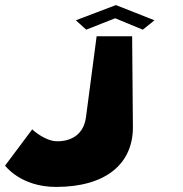

<svg xmlns="http://www.w3.org/2000/svg" viewBox="-21 -720 722 757"><path d="M278 -640 319 -603 433 -648 542 -603 588 -640 436 -700ZM500 -577H360L318 -258C309 -191 262 -163 205 -163C155 -163 106 -210 106 -210L-1 -67C-1 -67 60 17 200 17C396 17 504 -74 503 -220Z"/></svg>

Font: Hussar Milosc
Style: Bold
Weight: 700
Foundry: Cannot Into Space Fonts
Version: Version 1.02